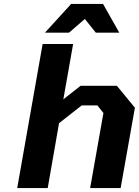

<svg xmlns="http://www.w3.org/2000/svg" viewBox="-20 -962 710 982"><path d="M210 -795 344 -942H507L590 -795H470L414 -865L333 -795ZM68 0 198 -737H354L304 -454L392 -523H578L670 -411L597 0H441L509 -384L478 -423H398L282 -332L224 0Z"/></svg>

Font: Tomorrow SemiBold
Style: Italic
Weight: 600
Italic angle: -10°
Designer: Tony de Marco, Monica Rizzolli
Foundry: Just in Type
Version: Version 2.002